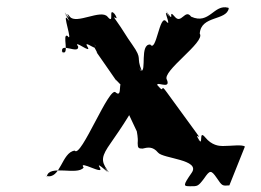

<svg xmlns="http://www.w3.org/2000/svg" viewBox="-20 -650 907 668"><path d="M755 -142C742 -142 717 -144 694 -172C669 -202 690 -138 669 -164C646 -191 693 -135 672 -164C652 -196 688 -154 663 -188C642 -217 582 -299 561 -328C534 -366 556 -320 530 -351C507 -378 548 -317 530 -348C513 -375 576 -334 561 -372C540 -401 696 -504 675 -533C679 -597 768 -577 776 -621C755 -650 795 -594 774 -623C724 -637 709 -563 645 -592C624 -621 611 -564 588 -592C563 -622 588 -569 565 -602C544 -631 584 -571 563 -600C544 -625 580 -550 558 -576C535 -603 524 -466 503 -495C465 -498 491 -398 470 -404C449 -433 494 -375 473 -404C452 -455 478 -441 440 -495C419 -524 407 -547 386 -576C361 -610 399 -567 380 -600C359 -629 399 -573 378 -602C355 -627 380 -561 354 -592C331 -619 245 -564 223 -592C199 -622 235 -567 212 -598C191 -627 231 -567 210 -596C191 -622 236 -559 215 -584C194 -613 236 -496 215 -525C194 -536 225 -451 195 -470C174 -499 218 -439 197 -468C186 -506 255 -459 252 -488C231 -517 303 -458 284 -488C267 -516 328 -462 309 -495C288 -524 329 -469 306 -496C285 -522 332 -447 314 -471C314 -471 404 -342 383 -371C368 -391 429 -321 412 -348C394 -379 435 -324 412 -351C386 -382 409 -307 383 -328C362 -357 261 -97 240 -126C194 -120 191 -24 141 -38C120 -67 164 -7 143 -36C150 -79 249 -38 271 -67C250 -96 346 -37 327 -67C310 -95 370 -34 350 -58C329 -87 374 -30 353 -59C330 -91 334 -108 365 -152C393 -192 476 -312 452 -312C445 -336 459 -377 443 -377C427 -354 424 -354 408 -377C392 -377 406 -336 400 -312L456 -193C456 -189 461 -173 459 -152C459 -135 462 -133 476 -133C493 -137 511 -142 530 -119C547 -98 679 -95 647 -49C615 -3 618 -2 642 -2C667 -2 669 -1 690 -29C710 -58 714 -60 734 -31C753 -3 753 -3 778 -5L832 -140C823 -148 785 -142 755 -142Z"/></svg>

Font: Hussar Przerywany
Style: Regular
Weight: 400
Foundry: Cannot Into Space Fonts
Version: Version 0.982